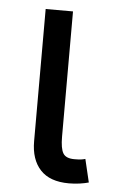

<svg xmlns="http://www.w3.org/2000/svg" viewBox="-45 -579 365 615"><g transform="rotate(5 137.5 -271.0)"><path d="M199.7 3.9Q138.2 3.9 107.7 -29.1Q77.1 -62 77.1 -121.1V-545.9H165V-143.1Q165 -105.5 174.1 -90.1Q183.1 -74.7 210.4 -74.7Q224.6 -74.7 231.9 -75.7Q239.3 -76.7 245.6 -78.6L263.2 -4.4Q251.5 -1 234.4 1.5Q217.3 3.9 199.7 3.9Z"/></g></svg>

Font: Inter Variable LoSnoCo
Style: Regular
Weight: 400
Designer: Rasmus Andersson
Foundry: rsms
Version: Version 4.000;git-a52131595; featfreeze: case,dlig,ss01,ss02